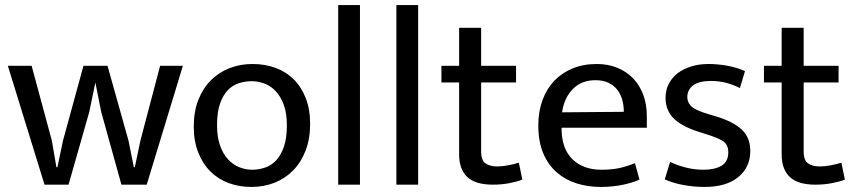

<svg xmlns="http://www.w3.org/2000/svg" viewBox="-20 -730 3384 759"><path d="M11 -470H105L185 -174L203 -69H207L229 -174L310 -470H405L488 -174L509 -69H513L535 -174L613 -470H703L560 0H460L380 -288L357 -404L333 -288L251 0H156Z M1206 -240Q1206 -181 1188 -134.5Q1170 -88 1138.5 -56Q1107 -24 1065 -7.5Q1023 9 974 9Q925 9 883.5 -6.5Q842 -22 811.5 -52.5Q781 -83 763.5 -127.5Q746 -172 746 -230Q746 -289 764 -335Q782 -381 813.5 -412.5Q845 -444 887 -460.5Q929 -477 978 -477Q1027 -477 1068.5 -462Q1110 -447 1140.5 -417Q1171 -387 1188.5 -342.5Q1206 -298 1206 -240ZM1114 -235Q1114 -282 1102 -315Q1090 -348 1070.5 -369Q1051 -390 1026 -399.5Q1001 -409 975 -409Q949 -409 924 -401Q899 -393 880 -373Q861 -353 849.5 -319.5Q838 -286 838 -235Q838 -188 850 -154.5Q862 -121 881.5 -100Q901 -79 926 -69Q951 -59 977 -59Q1003 -59 1028 -67.5Q1053 -76 1072 -96.5Q1091 -117 1102.5 -150.5Q1114 -184 1114 -235Z M1317 0V-710H1403V0Z M1547 0V-710H1633V0Z M2020 -404H1882V-131Q1882 -96 1899.5 -84Q1917 -72 1945 -72Q1965 -72 1989 -76.5Q2013 -81 2031 -87L2045 -20Q2025 -12 1994 -6Q1963 0 1929 0Q1859 0 1827 -30.5Q1795 -61 1795 -119V-404H1725V-470H1795V-620H1882V-470H2020Z M2537 -225H2200V-221Q2200 -143 2242.5 -101Q2285 -59 2358 -59Q2396 -59 2425.5 -65Q2455 -71 2490 -85L2508 -20Q2479 -7 2439.5 1Q2400 9 2355 9Q2304 9 2259.5 -5Q2215 -19 2181 -48.5Q2147 -78 2127.5 -124Q2108 -170 2108 -234Q2108 -289 2124.5 -334Q2141 -379 2171 -410.5Q2201 -442 2243.5 -459.5Q2286 -477 2339 -477Q2384 -477 2420.5 -462Q2457 -447 2483 -420Q2509 -393 2523 -355Q2537 -317 2537 -271ZM2446 -288Q2446 -314 2439.5 -336.5Q2433 -359 2419.5 -376Q2406 -393 2385 -403Q2364 -413 2334 -413Q2279 -413 2244.5 -378Q2210 -343 2202 -286Z M2905 -382Q2872 -398 2845 -404Q2818 -410 2791 -410Q2743 -410 2720 -392.5Q2697 -375 2697 -346Q2697 -325 2713 -309.5Q2729 -294 2780 -279L2810 -270Q2877 -250 2911.5 -218.5Q2946 -187 2946 -133Q2946 -69 2898.5 -30Q2851 9 2766 9Q2721 9 2679.5 1Q2638 -7 2608 -21L2629 -90Q2658 -76 2692 -67.5Q2726 -59 2761 -59Q2806 -59 2832.5 -75Q2859 -91 2859 -128Q2859 -160 2836 -173.5Q2813 -187 2770 -200L2739 -210Q2674 -231 2642.5 -262.5Q2611 -294 2611 -344Q2611 -374 2624 -399Q2637 -424 2659.5 -441Q2682 -458 2713 -467.5Q2744 -477 2781 -477Q2816 -477 2853.5 -470.5Q2891 -464 2925 -449Z M3295 -404H3157V-131Q3157 -96 3174.5 -84Q3192 -72 3220 -72Q3240 -72 3264 -76.5Q3288 -81 3306 -87L3320 -20Q3300 -12 3269 -6Q3238 0 3204 0Q3134 0 3102 -30.5Q3070 -61 3070 -119V-404H3000V-470H3070V-620H3157V-470H3295Z"/></svg>

Font: Mukta
Style: Regular
Weight: 400
Designer: Girish Dalvi and Yashodeep Gholap
Foundry: Ek Type
Version: Version 2.538;PS 1.001;hotconv 16.6.51;makeotf.lib2.5.65220;